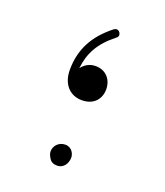

<svg xmlns="http://www.w3.org/2000/svg" viewBox="-93 -524 500 582"><g transform="rotate(20 157.0 -233.0)"><path d="M159.2 -220.2C196.8 -220.2 217.8 -244.6 217.8 -276.4C217.8 -308.1 196.8 -332 164.1 -332C142.6 -332 128.9 -321.3 119.1 -309.1C124.5 -357.4 143.6 -395.5 192.4 -434.1C196.8 -437 198.7 -440.4 198.7 -444.3C198.7 -446.8 197.8 -449.2 196.3 -452.1C192.9 -457.5 187.5 -458.5 185.5 -458.5C183.1 -458.5 180.2 -457.5 177.2 -455.6C119.1 -410.2 93.8 -358.4 93.8 -294.4C93.8 -249 120.1 -220.2 159.2 -220.2ZM123.5 -42.5C123.5 -36.1 126 -29.3 131.3 -21C136.2 -12.7 144.5 -8.3 156.7 -8.3C176.8 -8.3 189 -26.4 189 -45.9C189 -57.6 180.2 -76.7 159.2 -76.7C137.7 -76.7 123.5 -60.1 123.5 -42.5Z"/></g></svg>

Font: Mikhak ExtraLight
Style: Regular
Weight: 200
Designer: Amin Abedi
Version: Version 3.2